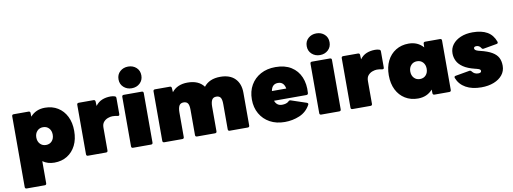

<svg xmlns="http://www.w3.org/2000/svg" viewBox="-75 -1266 5170 1936"><g transform="rotate(-10 2510.5 -298.5)"><path d="M68 218Q50 218 50 200V-524Q50 -542 68 -542H219Q238 -542 238 -524L239 -487Q296 -552 389 -552Q464 -552 520.5 -517Q577 -482 608.5 -419Q640 -356 640 -271Q640 -186 608.5 -123Q577 -60 520.5 -25Q464 10 389 10Q320 10 270 -26V200Q270 218 252 218ZM336 -180Q374 -180 397 -205.5Q420 -231 420 -271Q420 -311 397 -336.5Q374 -362 336 -362Q299 -362 275.5 -336.5Q252 -311 252 -271Q252 -231 275.5 -205.5Q299 -180 336 -180Z M734 0Q716 0 716 -18V-524Q716 -542 734 -542H885Q903 -542 904 -524L906 -479Q934 -517 973.5 -533Q1013 -549 1061 -549Q1083 -549 1102 -543Q1117 -539 1117 -523V-359Q1117 -338 1097 -343Q1073 -349 1044 -349Q1024 -349 998.5 -340Q973 -331 954.5 -310Q936 -289 936 -252V-18Q936 0 918 0Z M1287 -593Q1238 -593 1204 -624Q1170 -655 1170 -704Q1170 -754 1204 -784.5Q1238 -815 1287 -815Q1337 -815 1370.5 -784.5Q1404 -754 1404 -704Q1404 -655 1370.5 -624Q1337 -593 1287 -593ZM1195 0Q1177 0 1177 -18V-524Q1177 -542 1195 -542H1379Q1397 -542 1397 -524V-18Q1397 0 1379 0Z M1515 0Q1497 0 1497 -18V-524Q1497 -542 1515 -542H1667Q1684 -542 1685 -525L1688 -482Q1743 -552 1849 -552Q1963 -552 2016 -480Q2072 -552 2184 -552Q2282 -552 2334.5 -499Q2387 -446 2387 -353V-18Q2387 0 2369 0H2185Q2167 0 2167 -18V-275Q2167 -324 2153.5 -343Q2140 -362 2110 -362Q2078 -362 2065 -338Q2052 -314 2052 -268V-18Q2052 0 2034 0H1850Q1832 0 1832 -18V-275Q1832 -324 1818.5 -343Q1805 -362 1775 -362Q1743 -362 1730 -338Q1717 -314 1717 -268V-18Q1717 0 1699 0Z M2749 10Q2662 10 2597 -25.5Q2532 -61 2495.5 -124.5Q2459 -188 2459 -271Q2459 -355 2495.5 -418Q2532 -481 2597 -516.5Q2662 -552 2749 -552Q2845 -552 2909.5 -511.5Q2974 -471 3004 -400Q3034 -329 3027 -237Q3025 -220 3008 -220H2677Q2696 -166 2751 -166Q2771 -166 2789 -171Q2807 -176 2818 -187Q2829 -199 2842 -195L3000 -142Q3018 -135 3009 -119Q2971 -50 2900 -20Q2829 10 2749 10ZM2747 -390Q2685 -390 2673 -320H2820Q2807 -390 2747 -390Z M3214 -593Q3165 -593 3131 -624Q3097 -655 3097 -704Q3097 -754 3131 -784.5Q3165 -815 3214 -815Q3264 -815 3297.5 -784.5Q3331 -754 3331 -704Q3331 -655 3297.5 -624Q3264 -593 3214 -593ZM3122 0Q3104 0 3104 -18V-524Q3104 -542 3122 -542H3306Q3324 -542 3324 -524V-18Q3324 0 3306 0Z M3442 0Q3424 0 3424 -18V-524Q3424 -542 3442 -542H3593Q3611 -542 3612 -524L3614 -479Q3642 -517 3681.5 -533Q3721 -549 3769 -549Q3791 -549 3810 -543Q3825 -539 3825 -523V-359Q3825 -338 3805 -343Q3781 -349 3752 -349Q3732 -349 3706.5 -340Q3681 -331 3662.5 -310Q3644 -289 3644 -252V-18Q3644 0 3626 0Z M4112 10Q4038 10 3981 -25Q3924 -60 3892.5 -123Q3861 -186 3861 -271Q3861 -356 3892.5 -419Q3924 -482 3981 -517Q4038 -552 4112 -552Q4205 -552 4262 -487L4263 -524Q4263 -542 4282 -542H4433Q4451 -542 4451 -524V-18Q4451 0 4433 0H4282Q4263 0 4263 -18L4262 -55Q4205 10 4112 10ZM4165 -180Q4203 -180 4226 -205.5Q4249 -231 4249 -271Q4249 -311 4226 -336.5Q4203 -362 4165 -362Q4128 -362 4104.5 -336.5Q4081 -311 4081 -271Q4081 -231 4104.5 -205.5Q4128 -180 4165 -180Z M4761 10Q4666 10 4602 -26Q4538 -62 4512 -129Q4506 -147 4525 -150L4668 -175Q4682 -178 4691 -165Q4714 -134 4753 -134Q4785 -134 4785 -154Q4785 -162 4778.5 -168.5Q4772 -175 4745 -182L4729 -186Q4655 -204 4611.5 -233.5Q4568 -263 4550 -300Q4532 -337 4532 -377Q4532 -429 4562 -468Q4592 -507 4645 -529.5Q4698 -552 4767 -552Q4859 -552 4916.5 -519Q4974 -486 4999 -416Q5005 -397 4986 -394L4850 -370Q4836 -367 4828 -381Q4812 -408 4781 -408Q4755 -408 4755 -389Q4755 -369 4796 -358L4812 -354Q4887 -336 4930 -310.5Q4973 -285 4991 -250.5Q5009 -216 5009 -168Q5009 -114 4977 -74Q4945 -34 4889 -12Q4833 10 4761 10Z"/></g></svg>

Font: LINE Seed Sans App Heavy
Style: Regular
Weight: 900
Designer: LINE VX Design & Dalton Maag Ltd & Sandoll Inc
Foundry: Dalton Maag Ltd
Version: Version 1.003